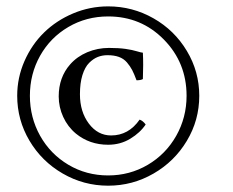

<svg xmlns="http://www.w3.org/2000/svg" viewBox="-20 -608 735 605"><path d="M439 -215.8Q421.9 -189.9 390.6 -170.9Q359.4 -151.9 320.8 -151.9Q262.2 -151.9 219.2 -187Q193.4 -208.5 179.2 -239.5Q165 -270.5 165 -304.2Q165 -364.3 201.2 -405.3Q222.7 -429.7 254.9 -443.4Q287.6 -457 323.2 -457Q354 -457 375.7 -453.9Q397.5 -450.7 410.9 -446.5Q424.3 -442.4 430.2 -441.9Q432.1 -405.8 430.2 -358.9Q423.8 -355 410.2 -355Q402.8 -375 396.5 -387.2Q390.1 -399.4 379.9 -411.4Q369.6 -423.3 354.5 -428.7Q339.4 -434.1 318.8 -434.1Q302.2 -434.1 288.1 -428.5Q273.9 -422.9 260.7 -409.7Q247.6 -396.5 239.7 -371.3Q231.9 -346.2 231.9 -311Q231.9 -255.9 260 -218.5Q288.1 -181.2 330.1 -181.2Q385.3 -181.2 419.9 -231Q429.7 -228 439 -215.8ZM320.8 -22.9Q243.7 -22.9 177.5 -61.3Q111.3 -99.6 72.8 -164.8Q34.2 -230 34.2 -306.2Q34.2 -363.3 57.1 -415.5Q80.1 -467.8 118.9 -505.6Q157.7 -543.5 210.4 -565.7Q263.2 -587.9 320.8 -587.9Q397.5 -587.9 463.6 -550.3Q529.8 -512.7 568.8 -447.5Q607.9 -382.3 607.9 -306.2Q607.9 -229.5 568.8 -164.3Q529.8 -99.1 463.6 -61Q397.5 -22.9 320.8 -22.9ZM320.8 -556.2Q252 -556.2 195.3 -522.9Q138.7 -489.7 106.4 -432.4Q74.2 -375 74.2 -306.2Q74.2 -237.8 106.4 -180.2Q138.7 -122.6 195.3 -88.9Q252 -55.2 320.8 -55.2Q388.7 -55.2 445.6 -88.6Q502.4 -122.1 535.2 -179.9Q567.9 -237.8 567.9 -306.2Q567.9 -410.6 496.3 -483.4Q424.8 -556.2 320.8 -556.2Z"/></svg>

Font: Linux Libertine Display G
Style: Regular
Weight: 400
Designer: Philipp H. Poll
Foundry: Philipp H. Poll
Version: Version 5.0.9